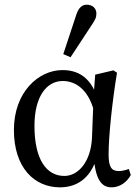

<svg xmlns="http://www.w3.org/2000/svg" viewBox="-20 -787 593 820"><path d="M236.3 13.1C313.8 13.1 375.9 -31.8 399.1 -136.4L379.1 -135.6C385.1 -17.3 414.3 13.1 456.9 13.1C491.8 13.1 522.5 -9.3 538.6 -39.7L530.3 -65.3C516.5 -60.3 500.8 -56.4 487.7 -56.4C456.8 -56.4 443.8 -72.7 443.8 -127.1C443.8 -204.9 458.8 -350.1 479.7 -476.4L464.6 -486.5L386.6 -468.2L379.7 -375.2L372.8 -197.9C367.9 -96.8 314.8 -35.6 254.9 -35.6C177.5 -35.6 127.2 -107.2 127.2 -249.5C127.2 -372.8 177.5 -441.1 248.3 -441.1C306.3 -441.1 364.8 -399.8 386.1 -292.4L408.6 -321.6C384.3 -444.7 325.4 -487.7 247.1 -487.7C143.4 -487.7 39.4 -392.4 39.4 -232.1C39.4 -71.3 126 13.1 236.3 13.1ZM250.3 -555.9 281.3 -542.5 369.9 -677.4C386.3 -701.8 391.7 -712.3 391.7 -728.9C391.7 -751.5 375.2 -766.9 350.7 -766.9C332.9 -766.9 316.8 -756.5 306.6 -726.3L250.3 -555.9Z"/></svg>

Font: Source Serif Variable
Style: Regular
Weight: 389
Designer: Frank Grießhammer
Foundry: Adobe Systems Incorporated
Version: Version 3.001;hotconv 1.0.111;makeotfexe 2.5.65597